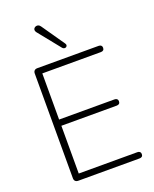

<svg xmlns="http://www.w3.org/2000/svg" viewBox="-169 -1036 909 1130"><g transform="rotate(-20 285.0 -470.5)"><path d="M121 0Q109 0 102.5 -6.5Q96 -13 96 -25V-680Q96 -692 102.5 -698.5Q109 -705 121 -705H505Q515 -705 520.5 -700Q526 -695 526 -686Q526 -676 520.5 -671Q515 -666 505 -666H138V-377H485Q495 -377 500.5 -372Q506 -367 506 -358Q506 -348 500.5 -343Q495 -338 485 -338H138V-39H505Q515 -39 520.5 -34Q526 -29 526 -20Q526 -10 520.5 -5Q515 0 505 0ZM299 -768 188 -906Q182 -914 182 -921Q182 -928 186.5 -933Q191 -938 198 -940Q205 -942 212.5 -939.5Q220 -937 226 -928L325 -785Q330 -778 328.5 -772Q327 -766 322 -763Q317 -760 310.5 -761Q304 -762 299 -768Z"/></g></svg>

Font: Nunito ExtraLight
Style: Regular
Weight: 200
Designer: Vernon Adams
Foundry: Vernon Adams
Version: Version 3.602